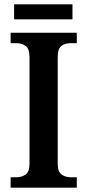

<svg xmlns="http://www.w3.org/2000/svg" viewBox="-20 -865 402 885"><path d="M29 0V-48H57Q80 -48 98 -60.5Q116 -73 116 -111V-601Q116 -641 98 -653.5Q80 -666 57 -666H29V-714H334V-666H306Q280 -666 263 -653.5Q246 -641 246 -600V-112Q246 -74 263.5 -61Q281 -48 306 -48H334V0ZM45 -776V-845H314V-776Z"/></svg>

Font: Noto Serif Georgian SemiCondensed SemiBold
Style: Regular
Weight: 600
Width: 4
Designer: Monotype Design Team, Akaki Razmadze
Foundry: Google LLC
Version: Version 2.003; ttfautohint (v1.8.4.7-5d5b)